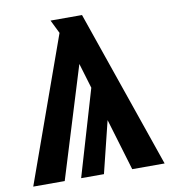

<svg xmlns="http://www.w3.org/2000/svg" viewBox="-90 -761 734 829"><g transform="rotate(-10 277.0 -346.5)"><path d="M423 0 355 -227 299 0H199L310 -377L277 -487L127 0H-11L216 -634L187 -693H325L565 0Z"/></g></svg>

Font: Fira Sans Condensed
Style: Bold
Weight: 700
Width: 3
Designer: bBox Type GmbH & Carrois Corporate GbR & Edenspiekermann AG
Foundry: bBox Type GmbH & Carrois Corporate GbR & Edenspiekermann AG
Version: Version 4.301